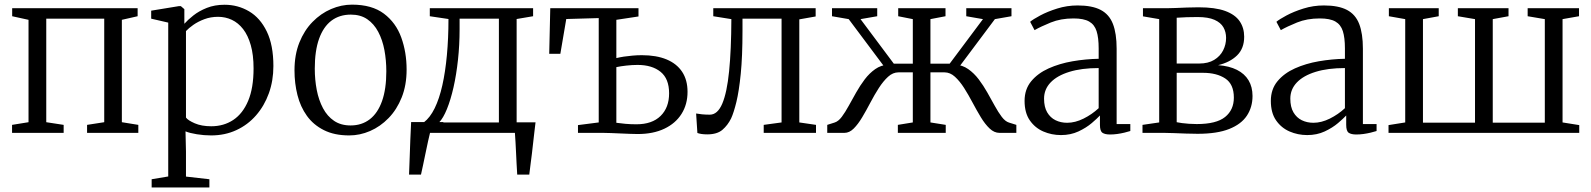

<svg xmlns="http://www.w3.org/2000/svg" viewBox="-20 -573 6862 828"><path d="M32 0V-34.5L103 -46V-487.5L32.5 -503V-537.5H573.5V-503L505.5 -487.5V-46L576.5 -34.5V0H355.5V-34.5L429.5 -46V-492.5H179.5V-46L254.5 -34.5V0Z M634 235.5V200L705.5 188V-475.5L632 -492.5V-527L751 -546.5H760L775 -533.5V-470.5Q789.5 -487 813.8 -506.2Q838 -525.5 872 -539Q906 -552.5 948.5 -552.5Q1006 -552.5 1054 -524.2Q1102 -496 1130.5 -437.2Q1159 -378.5 1159 -288Q1159 -225 1139.5 -170.8Q1120 -116.5 1084.2 -75.5Q1048.5 -34.5 999.2 -11.8Q950 11 890.5 11Q860 11 829 6Q798 1 780 -6.5L782 80V188.5L883 200V235.5ZM891 -28.5Q945 -28.5 986 -55.8Q1027 -83 1050.2 -138.2Q1073.5 -193.5 1073.5 -278Q1073.5 -336 1061.5 -378.2Q1049.5 -420.5 1028.5 -447.5Q1007.5 -474.5 979.8 -487.5Q952 -500.5 920.5 -500.5Q888.5 -500.5 861.2 -490.2Q834 -480 813.8 -465.8Q793.5 -451.5 782 -439V-66Q790.5 -54 820 -41.2Q849.5 -28.5 891 -28.5Z M1250 -269.5Q1250 -337 1271 -389.5Q1292 -442 1327.8 -478.5Q1363.5 -515 1407.8 -534Q1452 -553 1498 -553Q1584 -553 1635.8 -514Q1687.5 -475 1710.5 -411.2Q1733.5 -347.5 1733.5 -273Q1733.5 -206 1712.5 -153.2Q1691.5 -100.5 1655.8 -63.8Q1620 -27 1576 -8Q1532 11 1486 11Q1422 11 1376.8 -11.8Q1331.5 -34.5 1303.5 -73.5Q1275.5 -112.5 1262.8 -163Q1250 -213.5 1250 -269.5ZM1492 -32Q1540 -32 1574.5 -58.5Q1609 -85 1627.5 -137Q1646 -189 1646 -265.5Q1646 -313 1637.8 -357Q1629.5 -401 1611.2 -435.5Q1593 -470 1564 -490Q1535 -510 1493 -510Q1444 -510 1409.2 -483.8Q1374.5 -457.5 1356 -405.8Q1337.5 -354 1337.5 -277Q1337.5 -229 1346 -185Q1354.5 -141 1373 -106.2Q1391.5 -71.5 1420.8 -51.8Q1450 -32 1492 -32Z M1794 0V-43.5L1808 -45.5Q1834.5 -65.5 1854.5 -106.2Q1874.5 -147 1887.5 -204.8Q1900.5 -262.5 1907.2 -335Q1914 -407.5 1914 -491L1833.5 -503V-537.5H2279V-503L2208 -491V0ZM1873.5 -45H2131.5V-492.5H1962V-447Q1962 -379 1955 -314.8Q1948 -250.5 1935.8 -196.5Q1923.5 -142.5 1907.5 -103Q1891.5 -63.5 1873.5 -45ZM1744 180Q1745.5 143 1746.8 105.5Q1748 68 1749.5 29.8Q1751 -8.5 1753 -46.5H1893L1836 -6.5Q1831.5 11 1826 36.2Q1820.5 61.5 1814.8 89.2Q1809 117 1804 141Q1799 165 1795.5 180ZM2210.5 180Q2209 157 2207.8 133.2Q2206.5 109.5 2205.5 86Q2204.5 62.5 2203.2 40.5Q2202 18.5 2200.5 -0.5L2157 -45.5H2289.5Q2287 -23.5 2284.2 -1Q2281.5 21.5 2279 44.5Q2276.5 67.5 2273.8 90.2Q2271 113 2268 135.5Q2265 158 2262.5 180Z M2730.5 5Q2716.5 5 2696.5 4.2Q2676.5 3.5 2655 2.5Q2633.5 1.5 2614.2 0.8Q2595 0 2581.5 0H2472.5V-33.5L2562 -45V-495L2422 -491L2396.5 -341H2348.5L2353 -537.5H2733.5V-502L2638 -487.5V-322.5Q2652.5 -326 2670.2 -328.8Q2688 -331.5 2708 -333.2Q2728 -335 2748 -335Q2810.5 -335 2854.5 -316.8Q2898.5 -298.5 2921.8 -263.2Q2945 -228 2945 -177Q2945 -123 2919.2 -82Q2893.5 -41 2845.2 -18Q2797 5 2730.5 5ZM2724.5 -37Q2792 -37 2828.8 -73Q2865.5 -109 2865.5 -170.5Q2865.5 -233.5 2828.8 -263.2Q2792 -293 2729.5 -293Q2706 -293 2681.2 -290.2Q2656.5 -287.5 2638 -283.5V-43.5Q2655 -41 2677.2 -39Q2699.5 -37 2724.5 -37Z M3030 6.5Q3016 6.5 3005 4.8Q2994 3 2987.5 0.5L2982 -83.5Q2992 -81.5 3007.8 -80Q3023.5 -78.5 3041 -78.5Q3074.5 -78.5 3094.8 -126Q3115 -173.5 3124.2 -265.2Q3133.5 -357 3134 -490.5L3056 -503V-537.5H3497.5V-502L3427 -489.5V-45L3499 -34.5V0H3273.5V-34.5L3350.5 -45V-492.5H3182V-440Q3182 -329.5 3174.5 -254.8Q3167 -180 3155.8 -133.8Q3144.5 -87.5 3133 -62.5Q3118.5 -33 3095.5 -13.2Q3072.5 6.5 3030 6.5Z M3547.5 0V-34.5L3579 -44.5Q3595.5 -49.5 3610.2 -69.2Q3625 -89 3640.2 -116.8Q3655.5 -144.5 3672.2 -174.2Q3689 -204 3709.2 -230.8Q3729.5 -257.5 3754.5 -275Q3779.5 -292.5 3811.5 -294.5L3809.5 -264L3640 -490.5L3568 -503V-537.5H3763V-503L3691 -490.5L3834.5 -298.5H3916.5V-490.5L3853.5 -503V-537.5H4057.5V-503L3992.5 -490.5V-298.5H4075.5L4219 -490.5L4147 -503V-537.5H4342V-503L4270.5 -490.5L4101 -264L4099 -294.5Q4130.5 -292.5 4155.5 -275Q4180.5 -257.5 4200.8 -230.8Q4221 -204 4237.8 -174.2Q4254.5 -144.5 4269.8 -116.8Q4285 -89 4300 -69.2Q4315 -49.5 4331 -44.5L4363 -34.5V0H4290.5Q4267.5 0 4247.8 -18.8Q4228 -37.5 4210 -67.2Q4192 -97 4174.2 -130.5Q4156.5 -164 4137.8 -193.5Q4119 -223 4098.2 -242Q4077.5 -261 4053 -261H3992.5V-45L4058.5 -34.5V0H3852V-34.5L3916.5 -45V-261H3855Q3830.5 -261 3809.8 -242Q3789 -223 3770 -193.5Q3751 -164 3733.5 -130.5Q3716 -97 3698.2 -67.2Q3680.5 -37.5 3661.8 -18.8Q3643 0 3621.5 0Z M4555.5 9.5Q4515 9.5 4479.2 -6Q4443.5 -21.5 4421 -54Q4398.5 -86.5 4398.5 -138Q4398.5 -188 4427 -222.5Q4455.5 -257 4502.2 -278Q4549 -299 4605.5 -308.8Q4662 -318.5 4718 -319.5V-364.5Q4718 -410.5 4709 -438.8Q4700 -467 4676.8 -480.2Q4653.5 -493.5 4609.5 -493.5Q4554.5 -493.5 4511.5 -476Q4468.5 -458.5 4441.5 -443L4422.5 -479Q4434.5 -489.5 4465.8 -506.2Q4497 -523 4539.2 -536.2Q4581.5 -549.5 4627.5 -549.5Q4690 -549.5 4726.8 -530.2Q4763.5 -511 4779.5 -469.8Q4795.5 -428.5 4795.5 -363V-38H4854.5V-8Q4843.5 -4.5 4829 -1Q4814.5 2.5 4798.2 4.8Q4782 7 4767 7Q4745 7 4734.2 -0.5Q4723.5 -8 4723.5 -34.5V-75Q4712 -62.5 4688.2 -42.2Q4664.5 -22 4630.8 -6.2Q4597 9.5 4555.5 9.5ZM4582 -43.5Q4616.5 -43.5 4652.8 -61.5Q4689 -79.5 4718 -106.5V-279.5Q4644.5 -279.5 4591.8 -263.2Q4539 -247 4510.8 -217.5Q4482.5 -188 4482.5 -147.5Q4482.5 -111.5 4496 -88.5Q4509.5 -65.5 4532 -54.5Q4554.5 -43.5 4582 -43.5Z M5144.5 4Q5122.5 4 5094.5 3Q5066.5 2 5041.2 1Q5016 0 5001.5 0H4907V-34.5L4979 -45V-490.5L4909 -502.5V-537.5H5010.5Q5026.5 -537.5 5049.5 -538.5Q5072.5 -539.5 5098.2 -540.5Q5124 -541.5 5148.5 -541.5Q5220.5 -541.5 5263.5 -525.8Q5306.5 -510 5326 -481.5Q5345.5 -453 5345.5 -414.5Q5345.5 -364 5314.8 -334Q5284 -304 5233 -292Q5281 -288.5 5314.2 -271.8Q5347.5 -255 5364.5 -226.5Q5381.5 -198 5381.5 -159Q5381.5 -111 5357.2 -74.2Q5333 -37.5 5281 -16.8Q5229 4 5144.5 4ZM5141 -38Q5225.5 -38 5263.2 -68.5Q5301 -99 5301 -152Q5301 -210 5264 -234.5Q5227 -259 5168 -259H5054.5V-46Q5063 -44 5077 -42.2Q5091 -40.5 5107.5 -39.2Q5124 -38 5141 -38ZM5054.5 -299H5151Q5190.5 -299 5216.2 -314.8Q5242 -330.5 5254.8 -355.8Q5267.5 -381 5267.5 -409.5Q5267.5 -435 5256 -455.2Q5244.5 -475.5 5217.5 -487.5Q5190.5 -499.5 5144.5 -499.5Q5121 -499.5 5097.8 -498.8Q5074.5 -498 5054.5 -496.5Z M5617.5 9.5Q5577 9.5 5541.2 -6Q5505.5 -21.5 5483 -54Q5460.5 -86.5 5460.5 -138Q5460.5 -188 5489 -222.5Q5517.5 -257 5564.2 -278Q5611 -299 5667.5 -308.8Q5724 -318.5 5780 -319.5V-364.5Q5780 -410.5 5771 -438.8Q5762 -467 5738.8 -480.2Q5715.5 -493.5 5671.5 -493.5Q5616.5 -493.5 5573.5 -476Q5530.5 -458.5 5503.5 -443L5484.5 -479Q5496.5 -489.5 5527.8 -506.2Q5559 -523 5601.2 -536.2Q5643.5 -549.5 5689.5 -549.5Q5752 -549.5 5788.8 -530.2Q5825.5 -511 5841.5 -469.8Q5857.5 -428.5 5857.5 -363V-38H5916.5V-8Q5905.5 -4.5 5891 -1Q5876.5 2.5 5860.2 4.8Q5844 7 5829 7Q5807 7 5796.2 -0.5Q5785.5 -8 5785.5 -34.5V-75Q5774 -62.5 5750.2 -42.2Q5726.5 -22 5692.8 -6.2Q5659 9.5 5617.5 9.5ZM5644 -43.5Q5678.5 -43.5 5714.8 -61.5Q5751 -79.5 5780 -106.5V-279.5Q5706.5 -279.5 5653.8 -263.2Q5601 -247 5572.8 -217.5Q5544.5 -188 5544.5 -147.5Q5544.5 -111.5 5558 -88.5Q5571.5 -65.5 5594 -54.5Q5616.5 -43.5 5644 -43.5Z M5968 0V-33.5L6040 -45V-490.5L5969.5 -503V-537.5H6184.5V-503L6116.5 -490.5V-44H6341V-490.5L6267 -503V-537.5H6485.5V-503L6417.5 -490.5V-44H6642V-490.5L6568 -503V-537.5H6789.5V-503L6718.5 -490.5V-45L6790.5 -33.5V0Z"/></svg>

Font: Merriweather 60pt Light
Style: Regular
Weight: 300
Version: Version 2.100